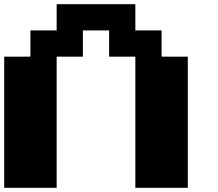

<svg xmlns="http://www.w3.org/2000/svg" viewBox="-20 -1020 1040 915"><path d="M0 -125V-750H125V-875H250V-1000H625V-875H750V-750H875V-125H625V-750H500V-875H375V-750H250V-125Z"/></svg>

Font: Press Start 2P
Style: Regular
Weight: 400
Designer: CodeMan38
Foundry: CodeMan38
Version: Version 3.000